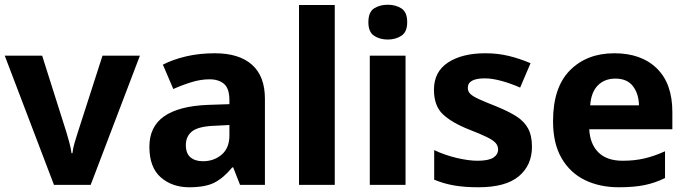

<svg xmlns="http://www.w3.org/2000/svg" viewBox="-20 -781 2906 811"><path d="M208 0 0 -546H158L260 -224Q265 -208 272.5 -180.5Q280 -153 282 -134H286Q288 -154 295.5 -179.5Q303 -205 309 -223L413 -546H571L363 0Z M888 -556Q990 -556 1044.5 -507.5Q1099 -459 1099 -364V0H994L965 -74H961Q925 -30 886.5 -10Q848 10 779 10Q707 10 659 -32Q611 -74 611 -161Q611 -246 673 -289.5Q735 -333 858 -338L949 -341V-358Q949 -407 926.5 -426.5Q904 -446 865 -446Q828 -446 789 -434Q750 -422 712 -405L668 -508Q711 -530 766.5 -543Q822 -556 888 -556ZM892 -250Q820 -248 792.5 -227Q765 -206 765 -168Q765 -133 784.5 -116.5Q804 -100 837 -100Q884 -100 916.5 -128Q949 -156 949 -208V-253Z M1394 0H1243V-760H1394Z M1618 -761Q1651 -761 1675.5 -745.5Q1700 -730 1700 -687Q1700 -646 1675.5 -630Q1651 -614 1618 -614Q1584 -614 1560 -630Q1536 -646 1536 -687Q1536 -730 1560 -745.5Q1584 -761 1618 -761ZM1693 -546V0H1542V-546Z M2227 -161Q2227 -83 2171.5 -36.5Q2116 10 2001 10Q1943 10 1899 2.5Q1855 -5 1814 -22V-147Q1858 -126 1908.5 -114Q1959 -102 1997 -102Q2043 -102 2063.5 -115Q2084 -128 2084 -150Q2084 -165 2073.5 -177Q2063 -189 2036.5 -202Q2010 -215 1961 -234Q1888 -263 1850.5 -298.5Q1813 -334 1813 -402Q1813 -478 1872.5 -517Q1932 -556 2030 -556Q2082 -556 2128 -545Q2174 -534 2221 -514L2177 -411Q2139 -428 2099 -439Q2059 -450 2028 -450Q1956 -450 1956 -410Q1956 -395 1966.5 -384.5Q1977 -374 2003.5 -362Q2030 -350 2078 -331Q2127 -311 2160.5 -290Q2194 -269 2210.5 -238.5Q2227 -208 2227 -161Z M2575 -556Q2689 -556 2754.5 -492Q2820 -428 2820 -308V-235H2469Q2472 -173 2507.5 -137.5Q2543 -102 2610 -102Q2661 -102 2703 -112Q2745 -122 2789 -142V-29Q2749 -9 2704 0.5Q2659 10 2594 10Q2513 10 2450.5 -20.5Q2388 -51 2352 -113Q2316 -175 2316 -269Q2316 -412 2387.5 -484Q2459 -556 2575 -556ZM2579 -449Q2534 -449 2505.5 -420.5Q2477 -392 2473 -336H2679Q2678 -385 2653.5 -417Q2629 -449 2579 -449Z"/></svg>

Font: Noto Sans Thai Looped
Style: Bold
Weight: 700
Designer: Sasikarn Vongin, Ben Mitchell
Foundry: The Fontpad Ltd
Version: Version 1.001; ttfautohint (v1.8.4.7-5d5b)